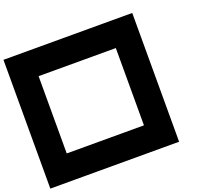

<svg xmlns="http://www.w3.org/2000/svg" viewBox="-160 -1001 1521 1401"><g transform="rotate(-20 600.0 -300.0)"><path d="M0 -799.8H1000V200.2H0ZM799.8 0V-600.1H200.2V0Z"/></g></svg>

Font: QuinqueFive
Style: Regular
Weight: 400
Monospace: yes
Designer: GGBotNet
Foundry: GGBotNet
Version: 1.1